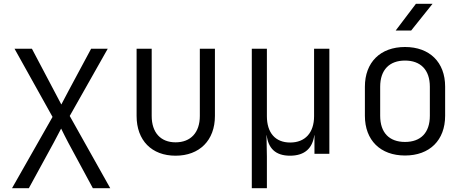

<svg xmlns="http://www.w3.org/2000/svg" viewBox="-20 -805 2440 1005"><path d="M131 180 261 -58C273 -80 290 -113 300 -132C309 -113 326 -80 338 -57L466 180H557L345 -198L544 -550H457L340 -332C328 -309 311 -276 301 -258L262 -332L147 -550H56L255 -193L43 180Z M899 10C1024 10 1105 -70 1105 -198V-550H1026V-198C1026 -111 978 -60 899 -60C821 -60 774 -111 774 -198V-550H695V-198C695 -70 774 10 899 10Z M1624 -197C1624 -110 1577 -59 1499 -59C1421 -59 1377 -110 1377 -197V-550H1298V180H1377V15L1375 -97H1376C1384 -31 1420 10 1498 10C1577 10 1616 -31 1625 -97H1626V0H1704V-550H1624Z M2132 -645 2244 -785H2157L2051 -645ZM2100 9C2229 9 2310 -71 2310 -199V-352C2310 -479 2229 -559 2100 -559C1971 -559 1890 -479 1890 -351V-199C1890 -71 1971 9 2100 9ZM2100 -62C2018 -62 1970 -110 1970 -199V-351C1970 -440 2019 -488 2100 -488C2181 -488 2230 -440 2230 -351V-199C2230 -110 2182 -62 2100 -62Z"/></svg>

Font: Tekne LDO Light
Style: Regular
Weight: 300
Monospace: yes
Designer: Alessio Laiso, Mario Rullo, Paolo Rosset
Foundry: Alessio Laiso
Version: Version 1.000;hotconv 1.0.109;makeotfexe 2.5.65596